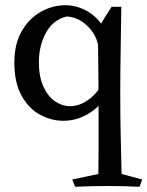

<svg xmlns="http://www.w3.org/2000/svg" viewBox="-20 -456 565 736"><path d="M445 -430Q444 -342 442.5 -260Q441 -178 441 -99Q441 -14 442.5 57Q444 128 446 211L525 232L515 260Q457 257 394 257Q333 257 268 260L257 232L357 211Q358 153 358 103.5Q358 54 358 -4Q358 -99 357 -188.5Q356 -278 355 -345Q368 -367 381 -388Q394 -409 408 -430ZM231 -436Q266 -436 299.5 -421Q333 -406 357.5 -378Q382 -350 389 -311L357 -276Q354 -304 337 -330Q320 -356 294 -373.5Q268 -391 236 -393Q183 -380 156 -330Q129 -280 129 -218Q129 -163 146 -125Q163 -87 190.5 -68Q218 -49 249 -49Q295 -49 338 -89.5Q381 -130 398 -211L419 -164Q397 -80 342.5 -36.5Q288 7 223 7Q176 7 133 -16.5Q90 -40 62.5 -89.5Q35 -139 35 -216Q35 -288 63.5 -337Q92 -386 137 -411Q182 -436 231 -436Z"/></svg>

Font: Ruwudu
Style: Regular
Weight: 400
Designer: Becca Hirsbrunner Spalinger
Foundry: SIL International
Version: Version 3.000